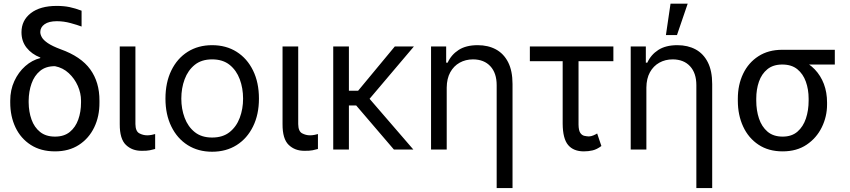

<svg xmlns="http://www.w3.org/2000/svg" viewBox="-20 -792 4500 1017"><path d="M93.8 -621.1Q93.8 -684.1 143.3 -722.4Q192.9 -760.7 280.3 -760.7Q318.4 -760.7 348.6 -754.4Q378.9 -748 412.1 -735.4V-651.4Q390.6 -659.7 354 -669.7Q317.4 -679.7 281.2 -679.7Q238.8 -679.7 216.1 -663.6Q193.4 -647.5 193.4 -622.1Q193.4 -609.4 201.7 -594.5Q210 -579.6 233.2 -563.7Q256.3 -547.9 300.8 -531.2Q408.7 -492.7 458 -424.6Q507.3 -356.4 506.8 -258.8V-249Q507.3 -175.8 479 -117.2Q450.7 -58.6 397.9 -24.4Q345.2 9.8 271.5 9.8Q196.3 9.8 143.1 -24.4Q89.8 -58.6 62 -117.2Q34.2 -175.8 34.2 -249V-258.8Q34.2 -315.4 55.9 -362.5Q77.6 -409.7 113.8 -441.7Q149.9 -473.6 193.4 -484.4V-487.3Q147.5 -505.4 120.6 -539.6Q93.8 -573.7 93.8 -621.1ZM131.8 -258.8V-249Q132.3 -199.7 147 -158.7Q161.6 -117.7 192.4 -93Q223.1 -68.4 271.5 -68.4Q319.3 -68.4 349.6 -93Q379.9 -117.7 394.5 -158.7Q409.2 -199.7 409.2 -249V-258.8Q409.2 -298.3 392.1 -337.2Q375 -376 344.2 -404.5Q313.5 -433.1 271.5 -441.4Q223.1 -441.9 192.4 -416.5Q161.6 -391.1 147 -349.4Q132.3 -307.6 131.8 -258.8Z M614.3 -545.9H697.3V-134.8Q697.8 -96.7 717.8 -85.9Q737.8 -75.2 759.8 -75.2Q771 -75.2 783.7 -77.6Q796.4 -80.1 801.8 -82V-2.9Q791 0.5 773.7 3.9Q756.3 7.3 730.5 6.8Q680.2 7.3 647 -24.4Q613.8 -56.2 614.3 -134.8Z M1103.5 11.7Q1029.8 11.7 974.1 -23.4Q918.5 -58.6 887.5 -122.1Q856.4 -185.5 856.4 -269.5Q856.4 -355 887.5 -418.7Q918.5 -482.4 974.1 -517.6Q1029.8 -552.7 1103.5 -552.7Q1177.7 -552.7 1233.4 -517.6Q1289.1 -482.4 1320.3 -418.7Q1351.6 -355 1351.6 -269.5Q1351.6 -185.5 1320.3 -122.1Q1289.1 -58.6 1233.4 -23.4Q1177.7 11.7 1103.5 11.7ZM1103.5 -63.5Q1160.2 -63.5 1196.3 -92.3Q1232.4 -121.1 1250 -168.2Q1267.6 -215.3 1267.6 -269.5Q1267.6 -324.7 1250 -372.1Q1232.4 -419.4 1196.3 -448.5Q1160.2 -477.5 1103.5 -477.5Q1047.4 -477.5 1011.5 -448.5Q975.6 -419.4 958 -372.1Q940.4 -324.7 940.4 -269.5Q940.4 -215.3 958 -168.2Q975.6 -121.1 1011.5 -92.3Q1047.4 -63.5 1103.5 -63.5Z M1476.6 -545.9H1559.6V-134.8Q1560.1 -96.7 1580.1 -85.9Q1600.1 -75.2 1622.1 -75.2Q1633.3 -75.2 1646 -77.6Q1658.7 -80.1 1664.1 -82V-2.9Q1653.3 0.5 1636 3.9Q1618.7 7.3 1592.8 6.8Q1542.5 7.3 1509.3 -24.4Q1476.1 -56.2 1476.6 -134.8Z M1828.1 -545.9V0H1745.1V-545.9ZM2172.4 -545.9 1907.7 -233.4H1794.9V-311.5H1877L2071.3 -545.9ZM2066.4 0 1863.3 -237.3 1904.8 -306.6 2169.4 0Z M2346.2 -328.1V0H2263.2V-545.9H2343.3V-460H2351.1Q2370.1 -502 2409.2 -527.3Q2448.2 -552.7 2510.3 -552.7Q2565.4 -552.7 2606.9 -530.3Q2648.4 -507.8 2671.6 -462.2Q2694.8 -416.5 2694.8 -346.7V204.1H2610.8V-340.8Q2610.8 -404.8 2577.6 -440.9Q2544.4 -477.1 2485.8 -477.5Q2446.3 -477.5 2414.8 -460Q2383.3 -442.4 2365 -409.2Q2346.7 -376 2346.2 -328.1Z M3229 -545.9V-467.8H2786.6V-545.9ZM2960.4 -545.9H3044.4V-131.8Q3044.9 -101.1 3053.7 -88.1Q3062.5 -75.2 3075.2 -72.5Q3087.9 -69.8 3099.1 -69.3Q3111.8 -69.8 3123.5 -75Q3135.3 -80.1 3143.1 -85L3165.5 -18.6Q3141.1 -0.5 3118.9 4.6Q3096.7 9.8 3072.8 9.8Q3017.6 9.8 2989.3 -23.9Q2960.9 -57.6 2960.4 -136.7Z M3403.8 -328.1V0H3320.8V-545.9H3400.9V-460H3408.7Q3427.7 -502 3466.8 -527.3Q3505.9 -552.7 3567.9 -552.7Q3623 -552.7 3664.6 -530.3Q3706.1 -507.8 3729.2 -462.2Q3752.4 -416.5 3752.4 -346.7V204.1H3668.5V-340.8Q3668.5 -404.8 3635.3 -440.9Q3602.1 -477.1 3543.5 -477.5Q3503.9 -477.5 3472.4 -460Q3440.9 -442.4 3422.6 -409.2Q3404.3 -376 3403.8 -328.1ZM3507.3 -606.4 3531.7 -772.5H3622.6L3565.9 -606.4Z M3888.2 -258.8V-269.5Q3888.2 -342.8 3916.3 -401.4Q3944.3 -460 3997.1 -494.1Q4049.8 -528.3 4123.5 -528.3Q4139.2 -526.9 4152.3 -517.6Q4165.5 -508.3 4181.4 -496.3Q4197.3 -484.4 4221.2 -474.6Q4264.6 -457 4295.9 -424.3Q4327.1 -391.6 4344 -347.2Q4360.8 -302.7 4360.8 -249V-238.3Q4360.8 -174.8 4333 -117.9Q4305.2 -61 4252.7 -25.6Q4200.2 9.8 4125.5 9.8Q4050.8 9.8 3997.6 -25.6Q3944.3 -61 3916.3 -121.8Q3888.2 -182.6 3888.2 -258.8ZM3985.8 -269.5V-258.8Q3985.8 -207.5 4000.2 -164.3Q4014.6 -121.1 4045.4 -94.7Q4076.2 -68.4 4125.5 -68.4Q4173.8 -68.4 4204.1 -94.7Q4234.4 -121.1 4248.8 -164.3Q4263.2 -207.5 4263.2 -258.8V-269.5Q4263.2 -318.4 4248.5 -359.4Q4233.9 -400.4 4203.4 -425.3Q4172.9 -450.2 4123.5 -450.2Q4075.2 -450.2 4044.7 -425.3Q4014.2 -400.4 4000 -359.4Q3985.8 -318.4 3985.8 -269.5ZM4401.9 -528.3V-450.2H4123.5V-528.3Z"/></svg>

Font: Inter
Style: Regular
Weight: 400
Designer: Rasmus Andersson
Foundry: rsms
Version: Version 4.000;git-8c9346024